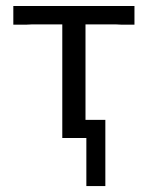

<svg xmlns="http://www.w3.org/2000/svg" viewBox="-20 -465 498 647"><path d="M24.9 -381.8V-444.8H433.1V-381.8H391.1L370.1 -382.8H268.1V-61H335V162.1H271V0H189.9V-382.8H87.9L66.9 -381.8Z"/></svg>

Font: CMU Sans Serif
Style: Medium
Weight: 500
Version: Version 0.7.0